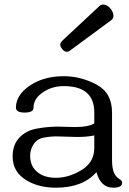

<svg xmlns="http://www.w3.org/2000/svg" viewBox="-20 -830 580 861"><path d="M280.3 -597.7Q268.6 -597.7 258.8 -609.9Q250 -621.1 250 -629.9Q250 -638.2 260.3 -648.4L425.8 -802.7Q433.1 -809.6 442.9 -809.6Q461.4 -809.6 477.1 -789.6Q488.8 -773.4 488.8 -759.8Q488.8 -746.6 478.5 -739.3L293 -602.5Q286.6 -597.7 280.3 -597.7ZM488.3 11.7Q431.2 11.7 412.6 -58.1Q351.1 11.7 231 11.7Q157.2 11.7 104.5 -18.1Q36.6 -55.7 36.6 -127.9Q36.6 -180.2 65.9 -211.9Q95.7 -244.1 144.3 -253.2Q192.9 -262.2 240.2 -262.2Q255.9 -262.2 275.6 -261.2Q295.4 -260.3 315.9 -260.3Q377 -260.3 402.8 -276.4V-325.7Q402.8 -443.8 266.1 -443.8Q214.8 -443.8 175.3 -418Q130.4 -388.7 130.4 -347.7Q130.4 -325.2 90.8 -325.2Q51.3 -325.2 51.3 -347.7Q52.2 -404.8 114.7 -446.8Q176.8 -488.3 266.1 -488.3Q341.8 -488.3 412.1 -451.2Q482.4 -414.1 482.4 -325.7V-111.3Q482.4 -75.2 491.7 -54.2Q500.5 -35.6 517.1 -25.9Q527.8 -19.5 527.8 -10.7Q527.8 11.7 488.3 11.7ZM231 -32.7Q288.6 -32.7 345.7 -67.4Q402.8 -102.1 402.8 -167V-222.7Q371.1 -215.8 326.2 -215.8Q303.7 -215.8 281.2 -217Q258.8 -218.3 236.3 -218.3Q207 -218.8 175.3 -212.6Q143.6 -206.5 127.4 -177.7Q115.2 -156.2 115.2 -129.4Q116.2 -82 149.9 -56.6Q180.2 -32.7 231 -32.7Z"/></svg>

Font: Gayathri
Style: Regular
Weight: 400
Designer: Binoy Dominic <binoy.domenic@gmail.com>
Foundry: SMC
Version: Version 1.000